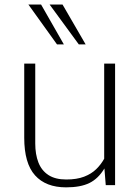

<svg xmlns="http://www.w3.org/2000/svg" viewBox="-20 -805 611 835"><path d="M267.6 9.8Q179.2 9.8 132.3 -42.5Q85.4 -94.7 85.4 -206.1V-528.3H133.3V-181.2Q133.3 -133.8 147 -98.6Q160.6 -63.5 190.4 -43.9Q220.2 -24.4 268.1 -24.4Q314 -24.4 345.7 -36.6Q377.4 -48.8 398.4 -69.3Q419.4 -89.8 433.1 -114.7V-528.3H480.5V0H439.9L434.1 -72.3Q407.2 -27.8 368.7 -9Q330.1 9.8 267.6 9.8ZM228 -611.8 103.5 -785.2H158.7L257.8 -611.8ZM322.8 -611.8 195.8 -785.2H252L352.5 -611.8Z"/></svg>

Font: Comme Thin
Style: Regular
Weight: 250
Version: Version 1.000;gftools[0.9.27]